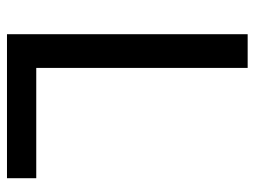

<svg xmlns="http://www.w3.org/2000/svg" viewBox="-112 -636 747 564"><g transform="rotate(90 262.0 -353.5)"><path d="M80 -707H179V-86H503V0H80Z"/></g></svg>

Font: 42dot Sans Light Medium
Style: Regular
Weight: 500
Version: Version 1.000